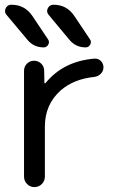

<svg xmlns="http://www.w3.org/2000/svg" viewBox="-20 -800 496 800"><path d="M336.9 -602.5Q295.9 -602.5 269.5 -633.8L182.6 -738.3Q171.9 -751 179.2 -765.6Q186.5 -780.3 203.1 -780.3Q257.8 -780.3 289.1 -734.4L354.5 -636.7Q362.3 -626 356 -614.3Q349.6 -602.5 336.9 -602.5ZM162.1 -602.5Q120.1 -602.5 93.8 -634.8L7.8 -737.3Q1 -745.1 1 -753.9Q1 -759.8 3.9 -765.6Q10.7 -780.3 27.3 -780.3Q83 -780.3 114.3 -734.4L179.7 -636.7Q187.5 -626 181.2 -614.3Q174.8 -602.5 162.1 -602.5ZM80.1 -504.9Q80.1 -522.5 92.3 -534.7Q104.5 -546.9 122.1 -546.9Q139.6 -546.9 151.9 -534.7Q164.1 -522.5 164.1 -504.9L165 -455.1Q165 -454.1 166.5 -453.1Q168 -452.1 169.9 -454.1Q244.1 -544.9 373 -555.7Q375 -555.7 377 -555.7Q389.6 -555.7 399.4 -546.9Q411.1 -535.2 411.1 -519.5Q411.1 -503.9 399.9 -492.7Q388.7 -481.4 373 -479.5Q287.1 -470.7 232.4 -422.9Q167 -364.3 167 -272.5V-64.5Q167 -45.9 154.3 -33.2Q141.6 -20.5 123.5 -20.5Q105.5 -20.5 92.8 -33.2Q80.1 -45.9 80.1 -64.5Z"/></svg>

Font: Gen Jyuu Gothic Regular
Style: Regular
Weight: 400
Designer: [Source Han Sans]
Ryoko NISHIZUKA  (kana & ideographs); Paul D. Hunt (Latin, Greek & Cyrillic); Wenlong ZHANG  (bopomofo
Version: Version 1.002.20150607